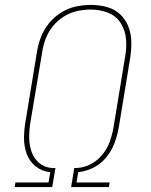

<svg xmlns="http://www.w3.org/2000/svg" viewBox="-20 -763 616 783"><path d="M40 0H193L206 -78H191Q161 -80 139 -99Q117 -118 108 -146Q99 -174 99 -204Q99 -234 104 -264L152 -550Q156 -578 166.5 -605.5Q177 -633 196 -656.5Q215 -680 241 -696Q267 -712 295 -718Q323 -724 351 -724Q387 -724 420.5 -711Q454 -698 472.5 -668.5Q491 -639 494 -603Q497 -567 490 -530L443 -244Q438 -215 428 -186.5Q418 -158 398 -133Q378 -108 350 -93.5Q322 -79 293 -78H283L270 0H424L427 -19H292L299 -61Q331 -64 361.5 -79.5Q392 -95 413.5 -121.5Q435 -148 446.5 -178.5Q458 -209 464 -241L511 -527Q516 -560 515.5 -592.5Q515 -625 503.5 -654.5Q492 -684 469.5 -705Q447 -726 415.5 -734.5Q384 -743 352 -743Q321 -743 290 -736.5Q259 -730 230.5 -712.5Q202 -695 181 -669.5Q160 -644 148 -614Q136 -584 131 -553L84 -267Q78 -233 78 -199.5Q78 -166 89 -135.5Q100 -105 125.5 -84.5Q151 -64 185 -61L178 -19H43Z"/></svg>

Font: Iosevka Sparkle Thin Oblique
Style: Regular
Weight: 100
Italic angle: -9°
Designer: Belleve Invis
Foundry: Belleve Invis
Version: Version 4.5.0; ttfautohint (v1.8.3)